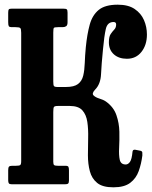

<svg xmlns="http://www.w3.org/2000/svg" viewBox="-20 -787 648 820"><path d="M588 -123Q583.5 -87.5 572.5 -56.5Q561.5 -25.5 536.2 -6.2Q511 13 464 13Q418 13 395 -5.8Q372 -24.5 363.8 -55.5Q355.5 -86.5 355.5 -123.8Q355.5 -161 356.5 -198Q357.5 -235 353 -266Q348.5 -297 331.8 -315.8Q315 -334.5 278 -334.5H227.5Q213 -334.5 210.2 -329.8Q207.5 -325 207.5 -308.5V-96Q207.5 -84.5 211.5 -81.8Q215.5 -79 227.5 -79H259Q269.5 -79 272 -74.8Q274.5 -70.5 274.5 -59.5V-16Q274.5 -6.5 271 -3.2Q267.5 0 258 0H30.5Q21 0 18 -3.8Q15 -7.5 15 -17V-60Q15 -71 18.2 -75Q21.5 -79 32 -79H47.5Q62 -79 66.2 -82Q70.5 -85 70.5 -99V-647Q70.5 -663.5 66.5 -667.2Q62.5 -671 46 -671H32Q20 -671 17.5 -675.2Q15 -679.5 15 -693V-733Q15 -743.5 17.5 -746.8Q20 -750 30 -750H250.5Q261.5 -750 265 -747.2Q268.5 -744.5 268.5 -733V-692Q268.5 -679 262.5 -675Q256.5 -671 247.5 -671H228.5Q213 -671 210.2 -668Q207.5 -665 207.5 -647.5V-439.5Q207.5 -424 210.2 -419.8Q213 -415.5 225.5 -415.5H262Q296.5 -415.5 313.2 -428.2Q330 -441 335.5 -464.2Q341 -487.5 342 -518.2Q343 -549 346.5 -585.5Q352 -641 363.2 -681.8Q374.5 -722.5 401.8 -744.8Q429 -767 483 -767Q528 -767 555.2 -748.5Q582.5 -730 595 -701Q607.5 -672 607.5 -639.5Q607.5 -595 584.2 -565.5Q561 -536 522 -536Q487.5 -536 466.2 -555Q445 -574 445 -606.5Q445 -630.5 452.8 -641.8Q460.5 -653 468.2 -661Q476 -669 476 -682.5Q476 -693 465 -693Q438.5 -693 431.8 -662.8Q425 -632.5 420 -578Q413.5 -512.5 411.5 -470Q409.5 -427.5 386 -404Q371 -388 379.5 -379.5Q388 -371 405.2 -365.8Q422.5 -360.5 433 -353Q465.5 -329.5 477.2 -295.2Q489 -261 489.8 -224.5Q490.5 -188 488.8 -156.2Q487 -124.5 491.5 -104.5Q496 -84.5 517 -84.5Q527 -84.5 535 -95.5Q543 -106.5 546 -139.5Q547.5 -149 557.5 -147.5L578 -143.5Q587 -142 587.8 -135.8Q588.5 -129.5 588 -123Z"/></svg>

Font: Besley* Condensed Semi
Style: Regular
Weight: 600
Width: 3
Designer: Owen Earl
Foundry: indestructible type*
Version: Version 3.000; ttfautohint (v1.8.3)